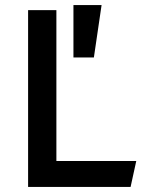

<svg xmlns="http://www.w3.org/2000/svg" viewBox="-20 -740 584 760"><path d="M91.2 0V-700H203.2V-102.8H519.4L496.9 0ZM270.7 -512.5V-720H382.1L351.6 -512.5Z"/></svg>

Font: Geologica-Sharp
Style: Regular
Weight: 100
Designer: Sindre Bremnes, Frode Helland
Foundry: Monokrom Skriftforlag AS
Version: Version 1.010;gftools[0.9.28]